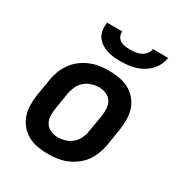

<svg xmlns="http://www.w3.org/2000/svg" viewBox="-174 -867 948 1002"><g transform="rotate(30 300.0 -366.0)"><path d="M257 8Q224 8 193 2.5Q162 -3 135.5 -17.5Q109 -32 89.5 -55.5Q70 -79 60.5 -108Q51 -137 50.5 -169Q50 -201 55 -233L72 -333Q76 -360 86.5 -387Q97 -414 114.5 -438Q132 -462 156 -480Q180 -498 207 -509Q234 -520 261.5 -524Q289 -528 317 -528Q349 -528 380.5 -522.5Q412 -517 438.5 -502.5Q465 -488 484.5 -464.5Q504 -441 513.5 -412Q523 -383 523 -351Q523 -319 518 -287L502 -187Q497 -160 487 -133Q477 -106 459.5 -82Q442 -58 418 -40Q394 -22 367 -11Q340 0 312 4Q284 8 257 8ZM258 -93Q280 -93 302.5 -100Q325 -107 343 -122.5Q361 -138 371 -159.5Q381 -181 384 -203L401 -303Q405 -327 403.5 -350Q402 -373 391 -391Q380 -409 359.5 -418Q339 -427 316 -427Q294 -427 271 -420Q248 -413 230.5 -397.5Q213 -382 203 -360.5Q193 -339 189 -317L173 -217Q169 -193 170 -170Q171 -147 182.5 -129Q194 -111 214.5 -102Q235 -93 258 -93ZM343 -600Q321 -600 299.5 -602.5Q278 -605 258.5 -611.5Q239 -618 222 -630Q205 -642 194.5 -659Q184 -676 181.5 -697Q179 -718 182 -740H274Q272 -724 278.5 -710.5Q285 -697 297.5 -689.5Q310 -682 325 -680Q340 -678 356 -678Q372 -678 388 -680Q404 -682 419 -689.5Q434 -697 445 -710.5Q456 -724 458 -740H550Q547 -718 537 -697Q527 -676 510.5 -659Q494 -642 473.5 -630Q453 -618 431 -611.5Q409 -605 387 -602.5Q365 -600 343 -600Z"/></g></svg>

Font: Iosevka SS04 Extended
Style: Bold Italic
Weight: 700
Width: 7
Italic angle: -9°
Monospace: yes
Designer: Belleve Invis
Foundry: Belleve Invis
Version: Version 19.0.0; ttfautohint (v1.8.4)